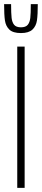

<svg xmlns="http://www.w3.org/2000/svg" viewBox="-26 -915 204 935"><path d="M58 0V-688H94V0ZM-6 -895H28Q28 -850 30.5 -828Q33 -806 43 -794Q53 -782 76 -782Q99 -782 109 -794Q119 -806 121.5 -827.5Q124 -849 124 -895H158Q158 -844 154 -816Q150 -788 132 -771Q114 -754 76 -754Q37 -754 19.5 -771Q2 -788 -2 -815.5Q-6 -843 -6 -895Z"/></svg>

Font: Saira Ultra Condensed Thin
Style: Regular
Weight: 100
Width: 1
Designer: Hector Gatti with collaboration of the Omnibus-Type team
Foundry: Omnibus-Type
Version: Version 1.001; ttfautohint (v1.8)